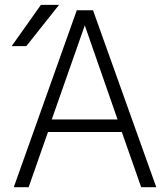

<svg xmlns="http://www.w3.org/2000/svg" viewBox="-20 -774 694 795"><path d="M484.4 -227.5H178.7L98.6 1H37.1L297.9 -731.4H365.2L627 1H564.5ZM149.4 -753.9H224.6L88.9 -583H28.3ZM331.1 -668.9 194.3 -279.3H466.8Z"/></svg>

Font: Gen Shin Gothic Light
Style: Regular
Weight: 200
Designer: [Source Han Sans]
Ryoko NISHIZUKA  (kana & ideographs); Paul D. Hunt (Latin, Greek & Cyrillic); Wenlong ZHANG  (bopomofo
Version: Version 1.002.20150607